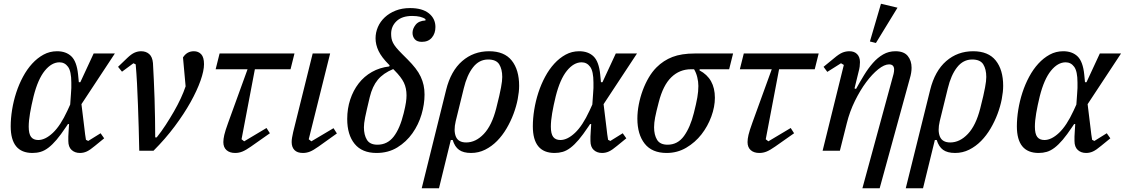

<svg xmlns="http://www.w3.org/2000/svg" viewBox="-20 -803 5993 1023"><path d="M414 -248 430 -117Q433 -87 438 -58L450 -52L516 -93L535 -66L486 -26Q460 -4 442.5 4Q425 12 406 12Q379 12 361.5 -4Q344 -20 344 -52Q344 -63 344 -75.5Q344 -88 346 -111L348 -142H342L332 -127Q304 -85 281.5 -58.5Q259 -32 238 -16Q217 0 196.5 6Q176 12 153 12Q37 12 37 -130Q37 -172 44.5 -218.5Q52 -265 66.5 -309.5Q81 -354 102.5 -394Q124 -434 151.5 -464Q179 -494 212 -512Q245 -530 284 -530Q332 -530 360.5 -502.5Q389 -475 396 -406L400 -365H408L479 -518H592ZM184 -57Q221 -57 261.5 -95Q302 -133 339 -213L354 -246L358 -302Q360 -322 360 -334Q360 -346 360 -363Q360 -423 342.5 -447Q325 -471 297 -471Q255 -471 218.5 -426Q182 -381 159 -290Q147 -241 140 -200Q133 -159 133 -128Q133 -90 145.5 -73.5Q158 -57 184 -57Z M722 0Q721 -61 719 -123.5Q717 -186 715 -245Q713 -304 710 -359Q707 -414 703 -460L691 -466L630 -421L609 -447L659 -495Q680 -515 697 -522.5Q714 -530 732 -530Q758 -530 775 -515Q792 -500 795 -467Q797 -428 799.5 -379Q802 -330 803.5 -277.5Q805 -225 806 -171.5Q807 -118 807 -71H815Q840 -102 863 -137.5Q886 -173 906.5 -208.5Q927 -244 943 -278.5Q959 -313 969 -343L955 -497Q976 -530 1013 -530Q1037 -530 1052 -514Q1067 -498 1067 -461Q1067 -426 1048.5 -373.5Q1030 -321 995.5 -259Q961 -197 911 -130Q861 -63 798 0Z M1150 -518H1549L1528 -434H1338L1267 -61L1281 -50L1400 -121L1418 -93L1317 -22Q1290 -3 1271.5 4.5Q1253 12 1233 12Q1204 12 1187 -3Q1170 -18 1170 -46Q1170 -62 1175 -84Q1180 -106 1196 -150L1299 -434H1129Z M1775 -92 1677 -22Q1649 -2 1631 5Q1613 12 1594 12Q1564 12 1549 -3.5Q1534 -19 1534 -46Q1534 -57 1536 -69Q1538 -81 1542 -99L1646 -518H1739L1625 -61L1639 -50L1757 -120Z M1986 12Q1909 12 1869.5 -36.5Q1830 -85 1830 -169Q1830 -224 1846 -272.5Q1862 -321 1891 -358.5Q1920 -396 1961.5 -419.5Q2003 -443 2054 -449L2056 -455L2051 -460Q2013 -498 1997 -531.5Q1981 -565 1981 -599Q1981 -630 1993.5 -659Q2006 -688 2030 -710.5Q2054 -733 2088 -746.5Q2122 -760 2165 -760Q2230 -760 2265 -732Q2300 -704 2300 -659Q2300 -625 2281 -602.5Q2262 -580 2228 -580Q2202 -580 2190 -594Q2178 -608 2178 -628Q2178 -650 2194.5 -671Q2211 -692 2247 -694V-701Q2224 -718 2176 -718Q2122 -718 2093 -690.5Q2064 -663 2064 -623Q2064 -610 2066 -598.5Q2068 -587 2074 -575Q2080 -563 2091.5 -549Q2103 -535 2122 -516L2152 -486Q2176 -462 2193.5 -439.5Q2211 -417 2221.5 -394.5Q2232 -372 2237 -349Q2242 -326 2242 -299Q2242 -248 2226 -193.5Q2210 -139 2177.5 -93Q2145 -47 2097 -17.5Q2049 12 1986 12ZM1991 -32Q2044 -32 2077.5 -75Q2111 -118 2131 -200Q2140 -237 2143 -257.5Q2146 -278 2146 -295Q2146 -333 2132 -362.5Q2118 -392 2081 -429L2075 -435Q2022 -413 1993 -378Q1964 -343 1950 -285Q1941 -247 1935 -221.5Q1929 -196 1925.5 -178Q1922 -160 1920.5 -147.5Q1919 -135 1919 -125Q1919 -84 1935 -58Q1951 -32 1991 -32Z M2357 -324Q2382 -425 2442.5 -477.5Q2503 -530 2586 -530Q2667 -530 2706.5 -480.5Q2746 -431 2746 -346Q2746 -314 2738.5 -275Q2731 -236 2716 -196Q2701 -156 2679 -118.5Q2657 -81 2628.5 -52Q2600 -23 2565 -5.5Q2530 12 2490 12Q2449 12 2426 -4.5Q2403 -21 2392 -57H2382L2319 200H2227ZM2464 -44Q2515 -44 2558 -89.5Q2601 -135 2624 -226Q2634 -265 2640 -291.5Q2646 -318 2649.5 -337Q2653 -356 2654.5 -369Q2656 -382 2656 -393Q2656 -434 2640 -460Q2624 -486 2581 -486Q2533 -486 2500.5 -444.5Q2468 -403 2451 -332L2408 -157Q2396 -106 2409 -75Q2422 -44 2464 -44Z M3196 -248 3212 -117Q3215 -87 3220 -58L3232 -52L3298 -93L3317 -66L3268 -26Q3242 -4 3224.5 4Q3207 12 3188 12Q3161 12 3143.5 -4Q3126 -20 3126 -52Q3126 -63 3126 -75.5Q3126 -88 3128 -111L3130 -142H3124L3114 -127Q3086 -85 3063.5 -58.5Q3041 -32 3020 -16Q2999 0 2978.5 6Q2958 12 2935 12Q2819 12 2819 -130Q2819 -172 2826.5 -218.5Q2834 -265 2848.5 -309.5Q2863 -354 2884.5 -394Q2906 -434 2933.5 -464Q2961 -494 2994 -512Q3027 -530 3066 -530Q3114 -530 3142.5 -502.5Q3171 -475 3178 -406L3182 -365H3190L3261 -518H3374ZM2966 -57Q3003 -57 3043.5 -95Q3084 -133 3121 -213L3136 -246L3140 -302Q3142 -322 3142 -334Q3142 -346 3142 -363Q3142 -423 3124.5 -447Q3107 -471 3079 -471Q3037 -471 3000.5 -426Q2964 -381 2941 -290Q2929 -241 2922 -200Q2915 -159 2915 -128Q2915 -90 2927.5 -73.5Q2940 -57 2966 -57Z M3708 -434 3707 -428Q3789 -385 3789 -282Q3789 -234 3770 -182Q3751 -130 3717.5 -87Q3684 -44 3636.5 -16Q3589 12 3532 12Q3454 12 3415 -37.5Q3376 -87 3376 -171Q3376 -207 3383.5 -246Q3391 -285 3404.5 -321.5Q3418 -358 3436.5 -389.5Q3455 -421 3478 -444Q3515 -481 3563 -499.5Q3611 -518 3682 -518H3886L3865 -434ZM3537 -32Q3591 -32 3624.5 -78.5Q3658 -125 3677 -201Q3690 -252 3695.5 -284Q3701 -316 3701 -345Q3701 -368 3695 -392Q3689 -416 3678 -434H3662Q3601 -434 3557 -391.5Q3513 -349 3490 -259Q3476 -206 3470.5 -177Q3465 -148 3465 -125Q3465 -84 3481 -58Q3497 -32 3537 -32Z M3943 -518H4342L4321 -434H4131L4060 -61L4074 -50L4193 -121L4211 -93L4110 -22Q4083 -3 4064.5 4.5Q4046 12 4026 12Q3997 12 3980 -3Q3963 -18 3963 -46Q3963 -62 3968 -84Q3973 -106 3989 -150L4092 -434H3922Z M4476 -457 4461 -466 4388 -420 4368 -447 4423 -492Q4450 -515 4468 -522.5Q4486 -530 4506 -530Q4532 -530 4547 -514.5Q4562 -499 4562 -472Q4562 -461 4560.5 -448.5Q4559 -436 4554 -418L4533 -332L4541 -329Q4562 -367 4584 -403Q4606 -439 4631 -467.5Q4656 -496 4685.5 -513Q4715 -530 4751 -530Q4796 -530 4816.5 -505Q4837 -480 4837 -442Q4837 -416 4828 -386L4667 200H4575L4741 -409Q4744 -422 4744 -432Q4744 -460 4717 -460Q4692 -460 4659.5 -434Q4627 -408 4595 -365Q4563 -322 4535 -265Q4507 -208 4492 -147L4455 0H4363ZM4674 -783 4762 -762 4647 -574 4615 -582Z M4936 -324Q4961 -425 5021.5 -477.5Q5082 -530 5165 -530Q5246 -530 5285.5 -480.5Q5325 -431 5325 -346Q5325 -314 5317.5 -275Q5310 -236 5295 -196Q5280 -156 5258 -118.5Q5236 -81 5207.5 -52Q5179 -23 5144 -5.5Q5109 12 5069 12Q5028 12 5005 -4.5Q4982 -21 4971 -57H4961L4898 200H4806ZM5043 -44Q5094 -44 5137 -89.5Q5180 -135 5203 -226Q5213 -265 5219 -291.5Q5225 -318 5228.5 -337Q5232 -356 5233.5 -369Q5235 -382 5235 -393Q5235 -434 5219 -460Q5203 -486 5160 -486Q5112 -486 5079.5 -444.5Q5047 -403 5030 -332L4987 -157Q4975 -106 4988 -75Q5001 -44 5043 -44Z M5775 -248 5791 -117Q5794 -87 5799 -58L5811 -52L5877 -93L5896 -66L5847 -26Q5821 -4 5803.5 4Q5786 12 5767 12Q5740 12 5722.5 -4Q5705 -20 5705 -52Q5705 -63 5705 -75.5Q5705 -88 5707 -111L5709 -142H5703L5693 -127Q5665 -85 5642.5 -58.5Q5620 -32 5599 -16Q5578 0 5557.5 6Q5537 12 5514 12Q5398 12 5398 -130Q5398 -172 5405.5 -218.5Q5413 -265 5427.5 -309.5Q5442 -354 5463.5 -394Q5485 -434 5512.5 -464Q5540 -494 5573 -512Q5606 -530 5645 -530Q5693 -530 5721.5 -502.5Q5750 -475 5757 -406L5761 -365H5769L5840 -518H5953ZM5545 -57Q5582 -57 5622.5 -95Q5663 -133 5700 -213L5715 -246L5719 -302Q5721 -322 5721 -334Q5721 -346 5721 -363Q5721 -423 5703.5 -447Q5686 -471 5658 -471Q5616 -471 5579.5 -426Q5543 -381 5520 -290Q5508 -241 5501 -200Q5494 -159 5494 -128Q5494 -90 5506.5 -73.5Q5519 -57 5545 -57Z"/></svg>

Font: IBM Plex Serif Text
Style: Italic
Weight: 450
Italic angle: -14°
Designer: Mike Abbink, Paul van der Laan, Pieter van Rosmalen
Foundry: Bold Monday
Version: Version 3.001